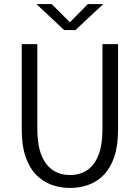

<svg xmlns="http://www.w3.org/2000/svg" viewBox="-20 -918 690 949"><path d="M326 11Q277 11 233.8 -5Q190.5 -21 157.5 -55.2Q124.5 -89.5 106 -144.2Q87.5 -199 87.5 -276V-700H164.5V-279.5Q164.5 -203 184.2 -152.8Q204 -102.5 240 -77.8Q276 -53 326 -53Q376 -53 412 -77.8Q448 -102.5 467.2 -152.8Q486.5 -203 486.5 -279.5V-700H563.5V-276Q563.5 -199 545.2 -144.2Q527 -89.5 494.5 -55.2Q462 -21 418.8 -5Q375.5 11 326 11ZM160 -898H235.5L325.5 -808L414.5 -898H490.5L353 -769.5H297Z"/></svg>

Font: Trispace Thin Light
Style: Regular
Weight: 300
Version: Version 1.210